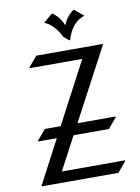

<svg xmlns="http://www.w3.org/2000/svg" viewBox="-102 -1024 797 1092"><g transform="rotate(-10 297.0 -478.5)"><path d="M48.8 0V-4.9L180.7 -254.9H73.2V-259.8L122.6 -318.4H213.9L401.4 -673.8H97.7V-678.7L147 -737.3H530.8V-732.4L311 -318.4H530.8V-313.5L481.4 -254.9H277.3L175.8 -63.5H540.5V-58.6L491.2 0ZM274.4 -956.5H279.3Q319.8 -929.2 339.4 -878.9Q360.4 -929.7 399.4 -956.5H404.3L455.6 -913.6Q381.8 -891.1 351.6 -791H346.7L317.9 -815.4Q276.9 -894.5 223.1 -913.6Z"/></g></svg>

Font: Gothica
Style: Book
Weight: 400
Designer: Wojciech Kalinowski "wmk69" (wmk69@o2.pl)
Foundry: Wojciech Kalinowski "wmk69" (wmk69@o2.pl)
Version: Version 2.1.0; 2021-05-14